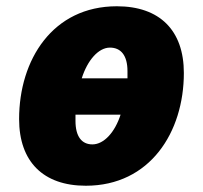

<svg xmlns="http://www.w3.org/2000/svg" viewBox="-20 -583 648 613"><path d="M254 10C459 10 567 -161 567 -350C567 -486 490 -563 353 -563C148 -563 41 -392 41 -203C41 -67 118 10 254 10ZM241 -333C259 -390 294 -431 331 -431C366 -431 387 -406 387 -356V-333ZM275 -122C241 -122 221 -147 221 -197V-217H365C347 -161 312 -122 275 -122Z"/></svg>

Font: Noto Sans UI Black
Style: Italic
Weight: 900
Italic angle: -372°
Designer: Monotype Design Team
Foundry: Monotype Imaging Inc.
Version: Version 1.901